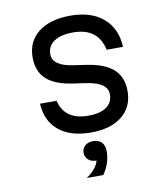

<svg xmlns="http://www.w3.org/2000/svg" viewBox="-93 -690 885 1016"><g transform="rotate(-10 350.0 -182.5)"><path d="M204 -182Q230 -75 356 -75Q420 -75 454 -99Q488 -123 488 -167Q488 -229 380 -246L305 -257Q209 -271 164 -313Q119 -355 119 -429Q119 -515 181.5 -564Q244 -613 354 -613Q465 -613 530 -557.5Q595 -502 600 -402H512Q486 -523 353 -523Q286 -523 250 -498.5Q214 -474 214 -430Q214 -368 323 -352L398 -341Q493 -326 538 -284Q583 -242 583 -168Q583 -83 522.5 -34Q462 15 355 15Q246 15 183 -36.5Q120 -88 115 -182ZM291 248Q320 228 337 206Q354 184 357 166H356Q329 166 313 151.5Q297 137 297 114Q297 91 313 76.5Q329 62 356 62Q357 62 358 62Q359 62 361 62Q419 65 419 130Q419 159 408.5 190.5Q398 222 379 248Z"/></g></svg>

Font: Martian Mono Light
Style: Regular
Weight: 300
Monospace: yes
Designer: Roman Shamin
Foundry: Evil Martians
Version: Version 1.000; ttfautohint (v1.8.4.7-5d5b)